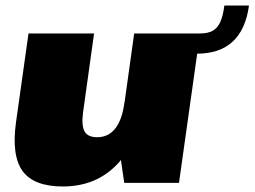

<svg xmlns="http://www.w3.org/2000/svg" viewBox="-20 -661 920 694"><path d="M280 -253Q274 -206 286 -185.5Q298 -165 331 -165Q372 -165 397 -197Q422 -229 430 -292L516 -377L508 -319Q486 -158 408.5 -72.5Q331 13 207 13Q102 13 61.5 -43Q21 -99 38 -220L83 -540H320ZM627 0H429L409 -139L465 -540H703ZM702 -540Q730 -540 747.5 -549Q765 -558 775.5 -580Q786 -602 791 -641H880Q856 -467 692 -467Z"/></svg>

Font: Pathway Extreme SemiCondensed Black
Style: Italic
Weight: 900
Width: 4
Italic angle: -8°
Version: Version 1.001;gftools[0.9.26]